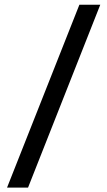

<svg xmlns="http://www.w3.org/2000/svg" viewBox="-20 -692 465 832"><path d="M10.5 121 324 -671.5H414.5L101.5 121Z"/></svg>

Font: Anek Bangla Medium
Style: Regular
Weight: 500
Designer: Sulekha Rajkumar (Bangla), Yesha Goshar (Latin)
Foundry: Ek Type
Version: Version 1.003